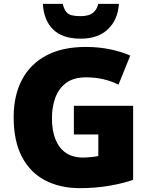

<svg xmlns="http://www.w3.org/2000/svg" viewBox="-20 -968 780 998"><path d="M364 -418H672V-33Q617 -14 545.5 -2Q474 10 396 10Q293 10 215.5 -30Q138 -70 94.5 -152Q51 -234 51 -359Q51 -471 94 -553Q137 -635 220.5 -679.5Q304 -724 426 -724Q493 -724 553 -711.5Q613 -699 657 -679L596 -528Q558 -547 516 -556.5Q474 -566 427 -566Q363 -566 324 -537Q285 -508 267.5 -460Q250 -412 250 -354Q250 -288 269 -242Q288 -196 324 -172.5Q360 -149 412 -149Q429 -149 453.5 -151.5Q478 -154 491 -157V-269H364ZM598 -948Q593 -866 541.5 -816.5Q490 -767 399 -767Q304 -767 255.5 -815.5Q207 -864 203 -948H306Q313 -920 324 -906.5Q335 -893 353.5 -888.5Q372 -884 399 -884Q421 -884 439 -889Q457 -894 470.5 -908Q484 -922 491 -948Z"/></svg>

Font: Noto Sans Cham Black
Style: Regular
Weight: 900
Version: Version 2.002